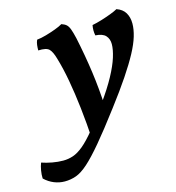

<svg xmlns="http://www.w3.org/2000/svg" viewBox="-227 -559 823 898"><g transform="rotate(-15 184.5 -110.0)"><path d="M151 -467Q166 -462 174.5 -454.5Q183 -447 189 -431Q195 -415 202 -385Q221 -295 232.5 -212Q244 -129 248 -44L151 94Q146 11 137.5 -63.5Q129 -138 117.5 -201.5Q106 -265 91 -315Q81 -351 67.5 -364.5Q54 -378 15 -376Q15 -390 16.5 -402.5Q18 -415 23 -426Q43 -428 67.5 -435Q92 -442 115 -450.5Q138 -459 151 -467ZM418 -468Q447 -458 460 -436Q473 -414 473 -384Q473 -356 463 -322.5Q453 -289 430.5 -247Q408 -205 371.5 -150.5Q335 -96 281 -25Q214 64 168.5 118Q123 172 91 200.5Q59 229 32.5 238.5Q6 248 -23 248Q-49 248 -74 238Q-99 228 -120 208Q-121 190 -117.5 169.5Q-114 149 -108 134Q-85 142 -57.5 147Q-30 152 -5 152Q20 152 43.5 144Q67 136 93.5 114Q120 92 154.5 50Q189 8 237 -60Q280 -120 306 -168Q332 -216 343.5 -253Q355 -290 355 -316Q355 -341 340.5 -357Q326 -373 291 -375Q286 -400 291 -425Q312 -429 336.5 -436.5Q361 -444 383.5 -452.5Q406 -461 418 -468Z"/></g></svg>

Font: Vollkorn SemiBold
Style: Italic
Weight: 600
Italic angle: -11°
Designer: Friedrich Althausen
Foundry: Friedrich Althausen
Version: Version 5.000